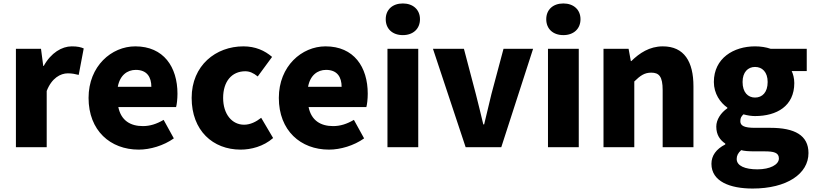

<svg xmlns="http://www.w3.org/2000/svg" viewBox="-20 -851 4711 1110"><path d="M72 0H250V-325C279 -400 330 -427 372 -427C397 -427 414 -423 435 -418L464 -571C448 -578 429 -583 395 -583C338 -583 275 -546 233 -470H230L217 -569H72Z M782 14C848 14 926 -9 985 -51L926 -158C885 -134 847 -122 806 -122C734 -122 680 -154 664 -232H998C1002 -246 1006 -277 1006 -309C1006 -464 926 -583 762 -583C625 -583 492 -469 492 -285C492 -96 618 14 782 14ZM661 -349C673 -416 716 -447 765 -447C830 -447 855 -405 855 -349Z M1371 14C1431 14 1503 -4 1559 -53L1490 -170C1461 -147 1427 -130 1391 -130C1322 -130 1270 -190 1270 -285C1270 -379 1319 -439 1398 -439C1422 -439 1444 -430 1470 -409L1553 -522C1510 -559 1456 -583 1387 -583C1228 -583 1088 -473 1088 -285C1088 -96 1211 14 1371 14Z M1882 14C1948 14 2026 -9 2085 -51L2026 -158C1985 -134 1947 -122 1906 -122C1834 -122 1780 -154 1764 -232H2098C2102 -246 2106 -277 2106 -309C2106 -464 2026 -583 1862 -583C1725 -583 1592 -469 1592 -285C1592 -96 1718 14 1882 14ZM1761 -349C1773 -416 1816 -447 1865 -447C1930 -447 1955 -405 1955 -349Z M2220 0H2398V-569H2220ZM2309 -648C2368 -648 2408 -684 2408 -740C2408 -795 2368 -831 2309 -831C2249 -831 2210 -795 2210 -740C2210 -684 2249 -648 2309 -648Z M2672 0H2878L3062 -569H2891L2821 -307C2807 -251 2793 -192 2779 -132H2774C2759 -192 2746 -251 2731 -307L2662 -569H2483Z M3148 0H3326V-569H3148ZM3237 -648C3296 -648 3336 -684 3336 -740C3336 -795 3296 -831 3237 -831C3177 -831 3138 -795 3138 -740C3138 -684 3177 -648 3237 -648Z M3469 0H3647V-380C3681 -413 3705 -431 3745 -431C3790 -431 3811 -409 3811 -330V0H3989V-352C3989 -494 3936 -583 3812 -583C3735 -583 3677 -544 3630 -498H3627L3614 -569H3469Z M4331 239C4529 239 4654 154 4654 34C4654 -69 4574 -112 4434 -112H4344C4283 -112 4260 -124 4260 -150C4260 -170 4266 -178 4278 -190C4303 -183 4326 -180 4345 -180C4471 -180 4572 -238 4572 -371C4572 -398 4565 -424 4557 -440H4644V-569H4435C4409 -578 4378 -583 4345 -583C4222 -583 4107 -515 4107 -377C4107 -310 4144 -257 4185 -229V-225C4147 -199 4121 -159 4121 -119C4121 -71 4143 -41 4173 -21V-16C4120 11 4093 49 4093 96C4093 198 4200 239 4331 239ZM4345 -287C4304 -287 4273 -317 4273 -377C4273 -434 4304 -464 4345 -464C4387 -464 4418 -434 4418 -377C4418 -317 4387 -287 4345 -287ZM4359 128C4287 128 4239 108 4239 68C4239 49 4247 33 4265 17C4283 22 4305 24 4346 24H4400C4453 24 4483 31 4483 65C4483 101 4432 128 4359 128Z"/></svg>

Font: Noto Sans HK Black
Style: Regular
Weight: 900
Designer: Ryoko NISHIZUKA 西塚涼子 (kana, bopomofo & ideographs); Paul D. Hunt (Latin, Greek & Cyrillic); Sandoll Communications 산돌커뮤니
Foundry: Adobe
Version: Version 2.004;hotconv 1.0.118;makeotfexe 2.5.65603